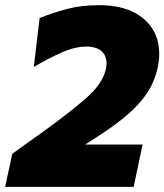

<svg xmlns="http://www.w3.org/2000/svg" viewBox="-33 -724 637 744"><path d="M-13 0 14.5 -128Q44.5 -149.5 73.5 -170.5Q102.5 -191.5 132.5 -212.5Q235 -286.5 300 -343Q365 -399.5 377.5 -457.5Q380 -469 380 -479.5Q380 -503 366.5 -519.5Q346.5 -543.5 301.5 -543.5Q257.5 -543.5 204.2 -519.8Q151 -496 98 -464.5L120.5 -654Q169.5 -674 225.5 -689Q281.5 -704 350.5 -704Q437 -704 492.8 -672.5Q548.5 -641 571 -586.5Q584 -554 584 -516Q584 -490 578 -462Q567 -410.5 539 -366.8Q511 -323 462 -280.5Q413 -238 338.5 -190.5L297 -164H519.5L485 0Z"/></svg>

Font: Heraclito ExtraBold
Style: Italic
Weight: 800
Italic angle: -12°
Designer: Kostas Bartsokas (font) & Cristiano Sobral (main changes)
Foundry: Kostas Bartsokas (font) & Cristiano Sobral (main changes)
Version: Version 1.00;July 8, 2020;FontCreator 13.0.0.2655 64-bit